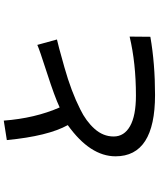

<svg xmlns="http://www.w3.org/2000/svg" viewBox="70 -900 859 1040"><g transform="rotate(-90 500.0 -379.5)"><path d="M173.8 -183.6Q173.8 -321.3 342.8 -442.4Q283.2 -549.8 261.7 -772.5L367.2 -789.1Q379.9 -620.1 438.5 -486.3Q497.1 -513.7 626 -555.2Q754.9 -596.7 777.3 -607.4L806.6 -501Q785.2 -497.1 655.3 -460.4Q525.4 -423.8 428.7 -375Q364.3 -343.8 322.8 -297.4Q281.2 -251 281.2 -193.8Q281.2 -136.7 337.4 -105Q393.6 -73.2 502.9 -73.2Q678.7 -73.2 822.3 -107.4L821.3 4.9Q675.8 30.3 505.9 30.3Q173.8 30.3 173.8 -183.6Z"/></g></svg>

Font: GenEi Gothic M SemiBold
Style: Regular
Weight: 500
Designer: o_tamon (Modified); [Source Han Sans]
Ryoko NISHIZUKA  (kana & ideographs); Paul D. Hunt (Latin, Greek & Cyrillic); Wenl
Version: Version 1.1a;Original Version 1.004